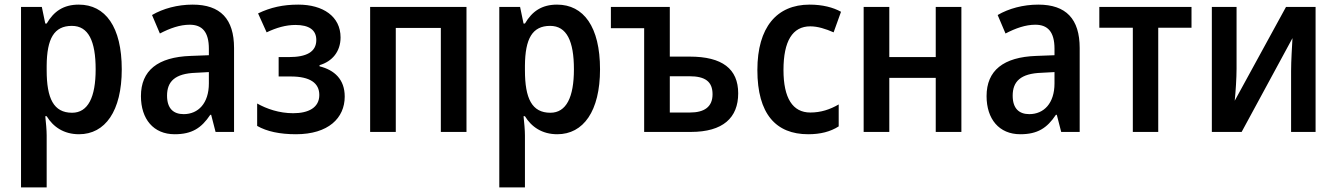

<svg xmlns="http://www.w3.org/2000/svg" viewBox="-20 -571 5785 831"><path d="M321 -551C255 -551 213 -522 182 -469H176L161 -541H71V240H182V15C182 -8 179 -39 176 -68H182C210 -22 256 10 322 10C435 10 507 -90 507 -271C507 -455 436 -551 321 -551ZM291 -459C363 -459 394 -393 394 -271C394 -150 361 -83 292 -83C212 -83 182 -145 182 -267V-287C183 -404 214 -459 291 -459Z M814 -551C748 -551 686 -534 638 -506L672 -426C716 -449 759 -464 801 -464C855 -464 884 -433 884 -360V-332L805 -329C663 -324 590 -266 590 -155C590 -56 644 10 736 10C811 10 852 -17 890 -74H894L913 0H993V-363C993 -489 934 -551 814 -551ZM884 -259V-210C884 -124 838 -77 775 -77C731 -77 703 -101 703 -157C703 -218 737 -253 828 -256Z M1271 -551C1205 -551 1151 -539 1097 -513L1134 -431C1176 -451 1217 -463 1259 -463C1318 -463 1349 -441 1349 -398C1349 -346 1306 -324 1231 -324H1186V-240H1238C1323 -240 1362 -211 1362 -160C1362 -105 1315 -81 1249 -81C1188 -81 1134 -100 1093 -123V-26C1135 -2 1191 10 1261 10C1401 10 1472 -60 1472 -153C1472 -228 1427 -268 1363 -284V-289C1418 -305 1454 -348 1454 -409C1454 -500 1378 -551 1271 -551Z M1999 -541H1582V0H1693V-450H1888V0H1999Z M2391 -551C2325 -551 2283 -522 2252 -469H2246L2231 -541H2141V240H2252V15C2252 -8 2249 -39 2246 -68H2252C2280 -22 2326 10 2392 10C2505 10 2577 -90 2577 -271C2577 -455 2506 -551 2391 -551ZM2361 -459C2433 -459 2464 -393 2464 -271C2464 -150 2431 -83 2362 -83C2282 -83 2252 -145 2252 -267V-287C2253 -404 2284 -459 2361 -459Z M2879 -541H2624V-449H2768V0H2970C3109 0 3175 -61 3175 -167C3175 -273 3106 -326 2965 -326H2879ZM2964 -241C3032 -241 3064 -218 3064 -163C3064 -108 3028 -84 2966 -84H2879V-241Z M3478 10C3531 10 3574 -1 3610 -24V-119C3572 -97 3533 -84 3487 -84C3411 -84 3371 -146 3371 -268C3371 -393 3410 -457 3487 -457C3519 -457 3554 -446 3588 -431L3620 -520C3586 -539 3540 -551 3484 -551C3342 -551 3258 -453 3258 -268C3258 -78 3338 10 3478 10Z M3829 -541H3718V0H3829V-234H4030V0H4141V-541H4030V-324H3829Z M4474 -551C4408 -551 4346 -534 4298 -506L4332 -426C4376 -449 4419 -464 4461 -464C4515 -464 4544 -433 4544 -360V-332L4465 -329C4323 -324 4250 -266 4250 -155C4250 -56 4304 10 4396 10C4471 10 4512 -17 4550 -74H4554L4573 0H4653V-363C4653 -489 4594 -551 4474 -551ZM4544 -259V-210C4544 -124 4498 -77 4435 -77C4391 -77 4363 -101 4363 -157C4363 -218 4397 -253 4488 -256Z M5137 -451V-541H4738V-451H4883V0H4993V-451Z M5332 -541H5225V0H5354L5574 -406C5572 -369 5568 -307 5568 -264V0H5674V-541H5546L5324 -135C5328 -173 5332 -234 5332 -274Z"/></svg>

Font: Noto Sans UI SemiCondensed Medium
Style: Regular
Weight: 500
Width: 4
Designer: Monotype Design Team
Foundry: Monotype Imaging Inc.
Version: Version 1.901